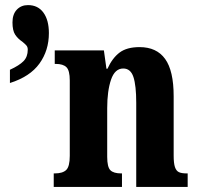

<svg xmlns="http://www.w3.org/2000/svg" viewBox="-20 -734 777 754"><path d="M191 -53H195Q226 -53 240 -66.5Q254 -80 254 -122V-418Q254 -457 241 -470Q228 -483 199 -483H195V-536H388L398 -464H402Q421 -506 449.5 -527.5Q478 -549 528 -549Q595 -549 628.5 -502.5Q662 -456 662 -356V-123Q662 -93 667 -78Q672 -63 682.5 -58Q693 -53 713 -53H717V0H515V-330Q515 -398 504 -431.5Q493 -465 464 -465Q431 -465 416 -421Q401 -377 401 -309V-118Q401 -78 413.5 -65.5Q426 -53 456 -53H459V0H191ZM19 -460Q56 -477 72.5 -494Q89 -511 89 -539Q89 -549 84 -555Q79 -561 68 -570Q50 -582 39.5 -598Q29 -614 29 -646Q29 -678 46 -696Q63 -714 90 -714Q129 -714 150.5 -684.5Q172 -655 172 -604Q172 -536 135 -484.5Q98 -433 19 -408Z"/></svg>

Font: Noto Serif CondExtraBold
Style: Regular
Weight: 800
Width: 3
Designer: Monotype Design Team
Foundry: Monotype Imaging Inc.
Version: Version 1.001